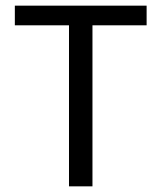

<svg xmlns="http://www.w3.org/2000/svg" viewBox="-20 -659 571 679"><path d="M307 0H224V-625.5H307ZM498.5 -569.5H32.5V-639H498.5Z"/></svg>

Font: Anek Malayalam Medium
Style: Regular
Weight: 400
Version: Version 1.003